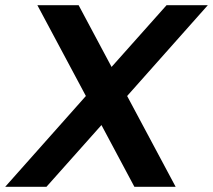

<svg xmlns="http://www.w3.org/2000/svg" viewBox="-72 -720 821 740"><path d="M446 0H605L418 -350L729 -700H570L358 -462L231 -700H72L259 -350L-52 0H107L319 -238Z"/></svg>

Font: Uncut Sans
Style: Bold Italic
Weight: 700
Italic angle: -10°
Designer: Kasper Nordkvist
Foundry: Uncut Type
Version: Version 1.111;FEAKit 1.0